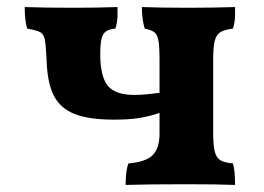

<svg xmlns="http://www.w3.org/2000/svg" viewBox="-20 -522 748 544"><path d="M640 -59Q646 -40 646 2Q598 0 507 0Q398 0 336 2Q336 -40 344 -59Q393 -63 412.5 -82.5Q432 -102 432 -143V-202Q402 -192 373.5 -187.5Q345 -183 303 -183Q232 -183 191.5 -199Q151 -215 132.5 -251Q114 -287 112 -352Q110 -395 107 -410Q104 -425 94.5 -430.5Q85 -436 57 -441Q50 -463 50 -502Q106 -500 190 -500Q253 -500 313 -502Q313 -499 313 -479.5Q313 -460 307 -441Q282 -439 273 -425.5Q264 -412 264 -370Q264 -306 285 -279.5Q306 -253 362 -253Q379 -253 401.5 -255.5Q424 -258 432 -259V-352Q432 -389 429 -406.5Q426 -424 417.5 -430.5Q409 -437 390 -441Q382 -467 382 -502Q436 -500 513 -500Q580 -500 646 -502Q646 -499 646 -479.5Q646 -460 640 -441Q616 -438 604.5 -431Q593 -424 588.5 -406.5Q584 -389 584 -352V-147Q584 -110 588.5 -92.5Q593 -75 604.5 -68Q616 -61 640 -59Z"/></svg>

Font: Vollkorn SC
Style: Bold
Weight: 700
Designer: Friedrich Althausen
Foundry: Friedrich Althausen
Version: Version 4.015